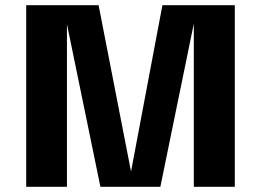

<svg xmlns="http://www.w3.org/2000/svg" viewBox="-20 -720 1005 740"><path d="M238 -627V0H81V-700H360L485 -59L606 -700H885V0H727V-629L598 0H367Z"/></svg>

Font: Fivo Sans Modern
Style: Regular
Weight: 700
Designer: Alexander Slobzheninov
Foundry: Alexander Slobzheninov
Version: 1.0